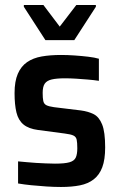

<svg xmlns="http://www.w3.org/2000/svg" viewBox="-20 -737 477 765"><path d="M223 8Q196 8 165 6Q134 4 104.5 1Q75 -2 52 -6V-94Q67 -93 85 -91Q103 -89 122.5 -88Q142 -87 161.5 -86Q181 -85 199 -85Q238 -85 257 -90.5Q276 -96 282 -109.5Q288 -123 288 -146Q288 -169 285.5 -180.5Q283 -192 272.5 -197Q262 -202 238 -205L132 -219Q94 -224 73.5 -241Q53 -258 45.5 -289Q38 -320 38 -366Q38 -413 51 -443Q64 -473 88 -489.5Q112 -506 146 -512Q180 -518 223 -518Q249 -518 277.5 -516Q306 -514 331.5 -511Q357 -508 374 -503V-415Q354 -418 330.5 -420Q307 -422 283.5 -423.5Q260 -425 239 -425Q206 -425 186.5 -420.5Q167 -416 158.5 -404Q150 -392 150 -367Q150 -346 152.5 -334.5Q155 -323 164.5 -318Q174 -313 195 -310L302 -297Q332 -293 353.5 -282Q375 -271 387 -241Q399 -211 399 -150Q399 -101 387.5 -70.5Q376 -40 353.5 -22.5Q331 -5 298.5 1.5Q266 8 223 8ZM161 -577 75 -710V-717H153L218 -631L284 -717H362V-710L276 -577Z"/></svg>

Font: Saira SemiCondensed SemiBold
Style: Regular
Weight: 600
Width: 4
Designer: Hector Gatti with collaboration of the Omnibus-Type team
Foundry: Omnibus-Type
Version: Version 1.101